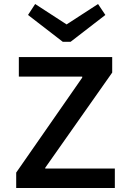

<svg xmlns="http://www.w3.org/2000/svg" viewBox="-20 -940 654 960"><path d="M506.8 -865.2 333 -731H293.9L120.1 -865.2L155.8 -919.9L313 -817.9L470.2 -919.9ZM61 0V-77.1L391.1 -551.8V-557.1H74.2V-654.8H541V-577.1L206.1 -101.1V-97.2H554.2V0Z"/></svg>

Font: IntelOne Mono Medium
Style: Regular
Weight: 500
Designer: Fred Shallcrass
Foundry: Frere-Jones Type LLC
Version: Version 1.200;hotconv 1.1.0;makeotfexe 2.6.0;FJTRelease1.2